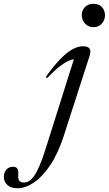

<svg xmlns="http://www.w3.org/2000/svg" viewBox="-215 -745 569 1004"><path d="M212.5 -666Q212.5 -682 220 -695.5Q227.5 -709 241.2 -717Q255 -725 274 -725Q302.5 -725 318.2 -707.5Q334 -690 334 -666Q334 -649.5 326.8 -635.2Q319.5 -621 306.2 -612Q293 -603 274 -603Q246 -603 229.2 -622.2Q212.5 -641.5 212.5 -666ZM118.5 -34.5Q88.5 58 47.5 119Q6.5 180 -38 209.8Q-82.5 239.5 -124 239.5Q-159 239.5 -177 221.8Q-195 204 -195 180Q-195 158 -182 142.5Q-169 127 -147 127Q-130.5 127 -124.2 137Q-118 147 -119.5 170Q-121 193 -113.2 201.2Q-105.5 209.5 -90 209.5Q-76.5 209.5 -63.5 202Q-50.5 194.5 -36.5 174.8Q-22.5 155 -7 118.5Q8.5 82 26.5 24L175.5 -448.5L186 -434.5Q172 -437.5 150.8 -429.8Q129.5 -422 100.2 -400Q71 -378 31.5 -336.5L24.5 -342.5Q65 -399.5 99 -434.8Q133 -470 162.5 -486.5Q192 -503 218.5 -503Q237 -503 246.2 -497.2Q255.5 -491.5 257.2 -480.2Q259 -469 253.5 -453Z"/></svg>

Font: Newsreader 60pt
Style: Italic
Weight: 400
Italic angle: -17°
Designer: Hugues Gentile
Foundry: Production Type
Version: Version 1.003